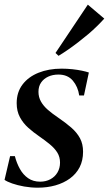

<svg xmlns="http://www.w3.org/2000/svg" viewBox="-24 -816 480 846"><path d="M346 -395.5H325Q319.5 -434 296.8 -460.8Q274 -487.5 233.5 -487.5Q208 -487.5 188.2 -478.2Q168.5 -469 157 -452.2Q145.5 -435.5 145.5 -411.5Q145.5 -388 156.5 -368.5Q167.5 -349 186.8 -332.2Q206 -315.5 230.5 -299Q265 -275.5 290 -253.8Q315 -232 328.5 -206.8Q342 -181.5 342 -147.5Q342 -108.5 326.8 -79Q311.5 -49.5 284 -29.5Q256.5 -9.5 220.2 0.8Q184 11 142.5 11Q112 11 82.5 5.8Q53 0.5 30 -7.5Q7 -15.5 -4 -23.5L20.5 -128H41.5Q49.5 -97 63.8 -71.5Q78 -46 100 -30.8Q122 -15.5 153 -15.5Q178 -15.5 198 -26.2Q218 -37 229.2 -56Q240.5 -75 240.5 -99.5Q240.5 -124.5 228.5 -143.8Q216.5 -163 195.5 -180.2Q174.5 -197.5 148.5 -215.5Q123.5 -232.5 100.8 -252.8Q78 -273 63.8 -299.5Q49.5 -326 49.5 -361.5Q49.5 -409.5 75.2 -443.5Q101 -477.5 145.8 -495.5Q190.5 -513.5 247.5 -513.5Q271.5 -513.5 294.8 -511Q318 -508.5 337 -504.5Q356 -500.5 367.5 -496.5ZM220.5 -582.5 363 -795.5 435.5 -734Q421 -718 403.2 -700.5Q385.5 -683 364.8 -665.5Q344 -648 322 -631Q300 -614 277.8 -598.5Q255.5 -583 234 -570Z"/></svg>

Font: Merriweather 144pt Medium
Style: Italic
Weight: 500
Italic angle: -7.8°
Version: Version 2.101